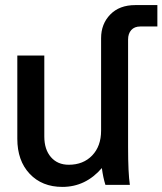

<svg xmlns="http://www.w3.org/2000/svg" viewBox="-20 -726 638 754"><path d="M483 -148Q483 -46 490 0H394Q385 -28 380 -66Q316 8 225 8Q145 8 96.5 -43.5Q48 -95 48 -181V-508H154V-190Q154 -139 180 -109Q206 -79 250 -79Q307 -79 342 -115.5Q377 -152 377 -213V-576Q377 -632 413 -669Q449 -706 511 -706H598V-622H531Q508 -622 495.5 -608Q483 -594 483 -571Z"/></svg>

Font: LT Superior Semi-bold
Style: Regular
Weight: 600
Designer: Daniel Lyons
Foundry: LyonsType
Version: Version 1.0